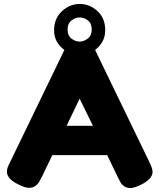

<svg xmlns="http://www.w3.org/2000/svg" viewBox="-20 -939 805 969"><path d="M460 -687 733 -123Q750 -89 750 -72Q750 -36 692 -7Q658 10 638.5 10Q619 10 606.5 1Q594 -8 588.5 -18Q583 -28 573 -48L521 -156H244L192 -48Q182 -28 176.5 -19Q171 -10 158.5 -0.5Q146 9 126.5 9Q107 9 73 -8Q15 -36 15 -72Q15 -89 23.5 -105.5Q32 -122 305 -687Q253 -725 253 -785.5Q253 -846 292.5 -882.5Q332 -919 382.5 -919Q433 -919 472 -883Q511 -847 511 -786.5Q511 -726 460 -687ZM341 -744Q361 -729 382 -729Q403 -729 423 -744.5Q443 -760 443 -790.5Q443 -821 423.5 -836Q404 -851 382 -851Q360 -851 340.5 -835.5Q321 -820 321 -789.5Q321 -759 341 -744ZM382 -441 316 -304H449Z"/></svg>

Font: Fredoka One
Style: Regular
Weight: 400
Version: Version 1.001;April 7, 2020;FontCreator 12.0.0.2522 64-bit